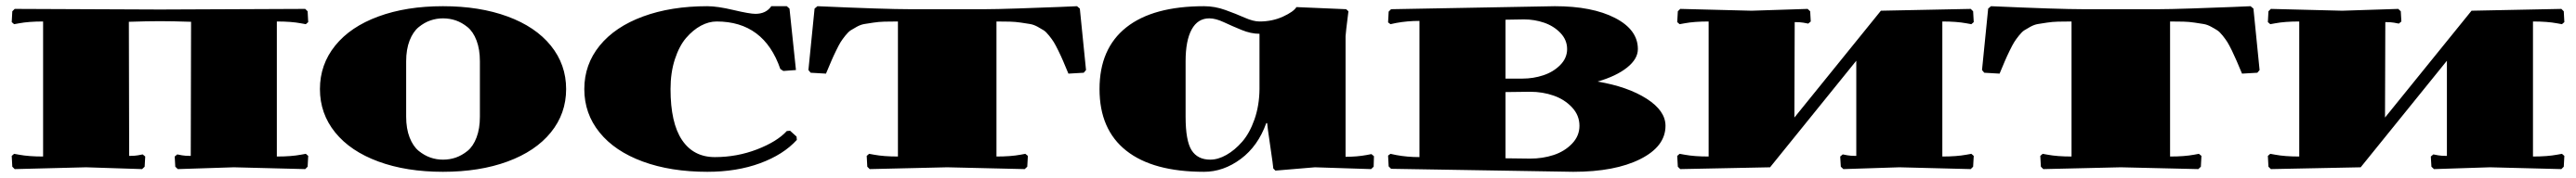

<svg xmlns="http://www.w3.org/2000/svg" viewBox="-20 -550 8374 580"><path d="M120.1 -480Q73.2 -480 42 -474.1L25.9 -471.2L18.1 -478L20 -513.2L27.8 -521L500 -519L972.2 -521L980 -513.2L981.9 -478L974.1 -471.2L958 -474.1Q926.8 -480 879.9 -480V-40Q926.8 -40 958 -45.9L974.1 -48.8L981.9 -42L980 -6.8L972.2 1L740.2 -4.9L558.1 1L549.8 -6.8L547.9 -40L556.2 -46.9L571.8 -43.9Q581.5 -42 600.1 -42L601.1 -479Q541 -481 500 -481Q459 -481 398.9 -479L399.9 -42Q418.5 -42 428.2 -43.9L443.8 -46.9L452.1 -40L450.2 -6.8L441.9 1L259.8 -4.9L27.8 1L20 -6.8L18.1 -42L25.9 -48.8L42 -45.9Q73.2 -40 120.1 -40Z M1629.9 -23.7Q1539.1 9.8 1419.9 9.8Q1300.8 9.8 1210 -23.7Q1119.1 -57.1 1069.6 -118.4Q1020 -179.7 1020 -259.8Q1020 -339.8 1069.6 -401.4Q1119.1 -462.9 1210 -496.3Q1300.8 -529.8 1419.9 -529.8Q1539.1 -529.8 1629.9 -496.3Q1720.7 -462.9 1770.5 -401.4Q1820.3 -339.8 1820.3 -259.8Q1820.3 -179.7 1770.5 -118.4Q1720.7 -57.1 1629.9 -23.7ZM1419.9 -490.2Q1398.9 -490.2 1379.2 -483.4Q1359.4 -476.6 1341.1 -461.7Q1322.8 -446.8 1311.5 -418Q1300.3 -389.2 1300.3 -350.1V-169.9Q1300.3 -130.9 1311.5 -102.1Q1322.8 -73.2 1341.1 -58.3Q1359.4 -43.5 1379.2 -36.6Q1398.9 -29.8 1419.9 -29.8Q1441.9 -29.8 1461.7 -36.6Q1481.4 -43.5 1499.8 -58.3Q1518.1 -73.2 1529.1 -102.1Q1540 -130.9 1540 -169.9V-350.1Q1540 -389.2 1529.1 -418Q1518.1 -446.8 1499.8 -461.7Q1481.4 -476.6 1461.7 -483.4Q1441.9 -490.2 1419.9 -490.2Z M2303.7 -38.1Q2375.5 -38.1 2440.7 -63.2Q2505.9 -88.4 2537.6 -123L2548.3 -124L2569.3 -105L2570.3 -94.2Q2526.4 -45.9 2450.7 -18.1Q2375 9.8 2279.3 9.8Q2160.2 9.8 2069.3 -23.7Q1978.5 -57.1 1929 -118.4Q1879.4 -179.7 1879.4 -259.8Q1879.4 -339.8 1929.4 -401.4Q1979.5 -462.9 2070.3 -496.3Q2161.1 -529.8 2279.3 -529.8Q2312 -529.8 2364.5 -517.3Q2417 -504.9 2435.5 -504.9Q2470.2 -504.9 2487.3 -529.8H2537.6L2546.4 -522L2567.4 -321.8L2526.4 -318.8L2516.6 -325.2Q2463.4 -480 2309.6 -480Q2284.2 -480 2258.5 -466.3Q2232.9 -452.6 2210.4 -426.5Q2188 -400.4 2173.8 -356.9Q2159.7 -313.5 2159.7 -259.8Q2159.7 -149.4 2197 -93.8Q2234.4 -38.1 2303.7 -38.1Z M2898.9 -480Q2873.5 -480 2855.2 -479.5Q2836.9 -479 2819.1 -476.3Q2801.3 -473.6 2789.6 -471.7Q2777.8 -469.7 2765.4 -462.9Q2752.9 -456.1 2745.4 -451.2Q2737.8 -446.3 2728 -434.1Q2718.3 -421.9 2712.6 -412.8Q2707 -403.8 2697.8 -384.8Q2688.5 -365.7 2682.4 -351.3Q2676.3 -336.9 2665 -310.1L2615.2 -313L2607.9 -321.8L2627.9 -522L2637.2 -529.8Q2857.9 -520 2938 -520H3180.2Q3215.8 -520 3291 -522.5Q3366.2 -524.9 3423.3 -527.3L3481 -529.8L3490.2 -522L3510.3 -321.8L3502.9 -313L3453.1 -310.1Q3441.9 -336.9 3435.8 -351.3Q3429.7 -365.7 3420.4 -384.8Q3411.1 -403.8 3405.5 -412.8Q3399.9 -421.9 3390.1 -434.1Q3380.4 -446.3 3372.8 -451.2Q3365.2 -456.1 3352.8 -462.9Q3340.3 -469.7 3328.6 -471.7Q3316.9 -473.6 3299.1 -476.3Q3281.2 -479 3262.9 -479.5Q3244.6 -480 3219.2 -480V-40Q3266.1 -40 3297.4 -45.9L3313 -48.8L3321.3 -42L3319.3 -6.8L3311 1L3059.1 -4.9L2807.1 1L2799.3 -6.8L2797.4 -42L2805.2 -48.8L2821.3 -45.9Q2852.5 -40 2898.9 -40Z M4354 -39.1Q4391.1 -39.1 4422.4 -44.9L4438 -47.9L4446.3 -41L4445.3 -6.8L4437 1L4254.4 -4.9L4126 5.9L4119.1 -1Q4119.1 -6.8 4109.1 -74.7Q4099.1 -142.6 4099.1 -148.9H4096.2Q4069.3 -73.7 4013.2 -32Q3957 9.8 3894 9.8Q3728 9.8 3641.1 -59.1Q3554.2 -127.9 3554.2 -259.8Q3554.2 -391.6 3641.1 -460.7Q3728 -529.8 3894 -529.8Q3929.2 -529.8 3963.6 -517.3Q3998 -504.9 4026.1 -492.4Q4054.2 -480 4074.2 -480Q4115.7 -480 4150.4 -495.8Q4185.1 -511.7 4194.3 -526.9L4356 -520L4363.3 -513.2Q4354 -439 4354 -432.1ZM4074.2 -439.9Q4046.4 -439.9 4016.1 -452.4Q3985.8 -464.8 3958.7 -477.5Q3931.6 -490.2 3911.1 -490.2Q3873.5 -490.2 3853.8 -454.1Q3834 -418 3834 -350.1V-169.9Q3834 -91.3 3853.5 -60.5Q3873 -29.8 3914.1 -29.8Q3939.5 -29.8 3966.6 -45.2Q3993.7 -60.5 4017.8 -88.1Q4042 -115.7 4057.9 -160.9Q4073.7 -206.1 4074.2 -259.8Z M4874 -34.2 4954.1 -33.2Q4994.6 -33.2 5030.3 -44.9Q5065.9 -56.6 5090.1 -81.8Q5114.3 -106.9 5114.3 -140.1Q5114.3 -174.3 5090.1 -200.2Q5065.9 -226.1 5030.3 -238.5Q4994.6 -251 4954.1 -251L4874 -250ZM4874 -293.9H4929.2Q4964.4 -293.9 4996.8 -304.7Q5029.3 -315.4 5051.8 -338.1Q5074.2 -360.8 5074.2 -390.1Q5074.2 -419.9 5052.5 -442.6Q5030.8 -465.3 4999.3 -476.1Q4967.8 -486.8 4934.1 -486.8L4874 -485.8ZM4594.2 -481.9Q4554.2 -481.9 4518.1 -475.1L4500 -471.2L4492.2 -477.1L4494.1 -512.2L4502 -520L5034.2 -529.8Q5155.8 -529.8 5230 -491.5Q5304.2 -453.1 5304.2 -390.1Q5304.2 -357.9 5269 -329.8Q5233.9 -301.8 5173.3 -284.2Q5271.5 -267.6 5332.8 -228.3Q5394 -189 5394 -140.1Q5394 -72.8 5311.8 -31.5Q5229.5 9.8 5094.2 9.8L4502 0L4494.1 -7.8L4492.2 -43L4500 -48.8L4518.1 -44.9Q4554.2 -38.1 4594.2 -38.1Z M6014.2 -42V-352.1L5733.9 -4.9L5441.9 1L5434.1 -6.8L5432.1 -42L5439.9 -48.8L5456.1 -45.9Q5487.3 -40 5534.2 -40V-480Q5487.3 -480 5456.1 -474.1L5439.9 -471.2L5432.1 -478L5434.1 -513.2L5441.9 -521L5673.8 -515.1L5856 -521L5864.3 -513.2L5866.2 -480L5857.9 -473.1L5842.3 -476.1Q5832.5 -478 5814 -478L5813 -167L6094.2 -515.1L6386.2 -521L6394 -513.2L6396 -478L6388.2 -471.2L6372.1 -474.1Q6340.8 -480 6293.9 -480V-40Q6340.8 -40 6372.1 -45.9L6388.2 -48.8L6396 -42L6394 -6.8L6386.2 1L6154.3 -4.9L5972.2 1L5963.9 -6.8L5961.9 -40L5970.2 -46.9L5985.8 -43.9Q5995.6 -42 6014.2 -42Z M6713.9 -480Q6688.5 -480 6670.2 -479.5Q6651.9 -479 6634 -476.3Q6616.2 -473.6 6604.5 -471.7Q6592.8 -469.7 6580.3 -462.9Q6567.9 -456.1 6560.3 -451.2Q6552.7 -446.3 6543 -434.1Q6533.2 -421.9 6527.6 -412.8Q6522 -403.8 6512.7 -384.8Q6503.4 -365.7 6497.3 -351.3Q6491.2 -336.9 6480 -310.1L6430.2 -313L6422.9 -321.8L6442.9 -522L6452.1 -529.8Q6672.9 -520 6752.9 -520H6995.1Q7030.8 -520 7106 -522.5Q7181.2 -524.9 7238.3 -527.3L7295.9 -529.8L7305.2 -522L7325.2 -321.8L7317.9 -313L7268.1 -310.1Q7256.8 -336.9 7250.7 -351.3Q7244.6 -365.7 7235.4 -384.8Q7226.1 -403.8 7220.5 -412.8Q7214.8 -421.9 7205.1 -434.1Q7195.3 -446.3 7187.7 -451.2Q7180.2 -456.1 7167.7 -462.9Q7155.3 -469.7 7143.6 -471.7Q7131.8 -473.6 7114 -476.3Q7096.2 -479 7077.9 -479.5Q7059.6 -480 7034.2 -480V-40Q7081.1 -40 7112.3 -45.9L7127.9 -48.8L7136.2 -42L7134.3 -6.8L7126 1L6874 -4.9L6622.1 1L6614.3 -6.8L6612.3 -42L6620.1 -48.8L6636.2 -45.9Q6667.5 -40 6713.9 -40Z M7934.1 -42V-352.1L7653.8 -4.9L7361.8 1L7354 -6.8L7352.1 -42L7359.9 -48.8L7376 -45.9Q7407.2 -40 7454.1 -40V-480Q7407.2 -480 7376 -474.1L7359.9 -471.2L7352.1 -478L7354 -513.2L7361.8 -521L7593.8 -515.1L7775.9 -521L7784.2 -513.2L7786.1 -480L7777.8 -473.1L7762.2 -476.1Q7752.4 -478 7733.9 -478L7732.9 -167L8014.2 -515.1L8306.2 -521L8314 -513.2L8315.9 -478L8308.1 -471.2L8292 -474.1Q8260.7 -480 8213.9 -480V-40Q8260.7 -40 8292 -45.9L8308.1 -48.8L8315.9 -42L8314 -6.8L8306.2 1L8074.2 -4.9L7892.1 1L7883.8 -6.8L7881.8 -40L7890.1 -46.9L7905.8 -43.9Q7915.5 -42 7934.1 -42Z"/></svg>

Font: Yokawerad
Style: Regular
Weight: 500
Designer: gluk
Foundry: gluk
Version: Version 0.79